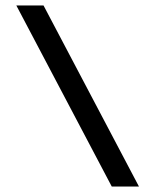

<svg xmlns="http://www.w3.org/2000/svg" viewBox="-20 -686 571 706"><path d="M391 0 40 -666H140L491 0Z"/></svg>

Font: Sulphur Point
Style: Bold
Weight: 700
Designer: Noponies / Dale Sattler
Foundry: Noponies
Version: Version 1.000; ttfautohint (v1.8)